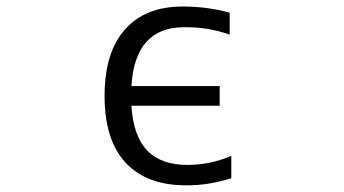

<svg xmlns="http://www.w3.org/2000/svg" viewBox="-20 -550 1040 580"><path d="M377 -290H643.6V-230.5H377Q382.8 -138.7 424.8 -95.2Q466.8 -51.8 545.9 -51.8Q614.3 -51.8 678.7 -79.1V-11.7Q608.4 10.7 541 9.8Q422.9 9.8 359.4 -58.6Q295.9 -127 295.9 -259.8Q295.9 -391.6 357.4 -460.9Q418.9 -530.3 531.2 -530.3Q606.4 -530.3 673.8 -511.7V-445.3Q608.4 -468.8 536.1 -467.8Q387.7 -467.8 377 -290Z"/></svg>

Font: Gen Shin Gothic Monospace Normal
Style: Regular
Weight: 350
Designer: [Source Han Sans]
Ryoko NISHIZUKA  (kana & ideographs); Paul D. Hunt (Latin, Greek & Cyrillic); Wenlong ZHANG  (bopomofo
Version: Version 1.002.20150607